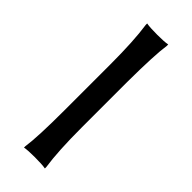

<svg xmlns="http://www.w3.org/2000/svg" viewBox="-247 -784 832 832"><g transform="rotate(45 169.0 -368.0)"><path d="M103.5 -738.3V-747.1Q123 -743.2 168.9 -743.2Q211.9 -743.2 232.4 -747.1V-738.3Q222.7 -672.9 221.7 -508.8V-226.6Q221.7 -83 234.4 2V10.7Q214.8 6.8 168.9 6.8Q126 6.8 106.4 10.7V2Q116.2 -63.5 116.2 -226.6V-508.8Q116.2 -652.3 103.5 -738.3Z"/></g></svg>

Font: GenEi LateMin P v2
Style: Medium
Weight: 500
Designer: o_tamon (Modified)
Foundry: o_tamon / Adobe Systems Incorporated / FONT 910 / Philipp H. Poll
Version: Version 2.1;Original Version 1.004